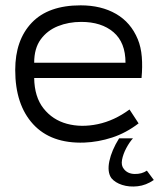

<svg xmlns="http://www.w3.org/2000/svg" viewBox="-20 -525 602 719"><path d="M510 -233H108Q109 -162 143 -119Q177 -76 230.5 -61.5Q284 -47 346 -60Q408 -73 465 -115L499 -63Q452 -27 400 -10Q348 7 295 9Q171 13 104 -60Q37 -133 37 -263Q37 -375 99 -440Q161 -505 282 -505Q359 -505 414.5 -473Q470 -441 496 -378Q508 -349 511 -312Q514 -275 510 -233ZM284 -443Q237 -443 197 -427Q157 -411 132.5 -377.5Q108 -344 108 -290H450Q450 -366 405 -404.5Q360 -443 284 -443ZM556 149Q527 169 495.5 172.5Q464 176 437.5 167.5Q411 159 397 142Q381 119 389.5 78.5Q398 38 426 -7H478Q465 7 453 29.5Q441 52 437 73.5Q433 95 444 108Q458 126 484.5 126.5Q511 127 530 114Z"/></svg>

Font: Kulim Park Light
Style: Regular
Weight: 300
Designer: Noponies / Dale Sattler
Foundry: Noponies
Version: Version 1.000; ttfautohint (v1.8.3)